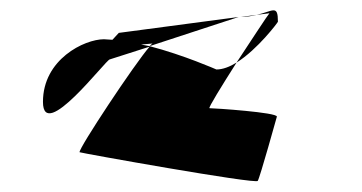

<svg xmlns="http://www.w3.org/2000/svg" viewBox="-20 -658 682 362"><path d="M61 -466C61 -388 180 -546 187 -546L262 -570C234 -538 128 -378 130 -371C130 -370 464 -310 466 -317C470 -323 502 -438 502 -438C504 -446 384 -454 375 -454C372 -454 398 -496 426 -540C413 -532 400 -527 388 -527C388 -527 327 -554 262 -571L430 -626L204 -596L192 -583C186 -583 181 -584 176 -584C139 -584 61 -546 61 -466ZM177 -567C176 -567 176 -566 176 -566C176 -566 177 -567 177 -567ZM246 -574C257 -575 266 -576 268 -576C267 -576 265 -574 262 -571C257 -572 251 -573 246 -574ZM426 -540C466 -565 504 -616 504 -617C504 -650 495 -637 464 -630L488 -633C485 -630 455 -584 426 -540ZM432 -626H434ZM434 -626C445 -626 456 -628 464 -630Z"/></svg>

Font: Ampere
Style: Regular
Weight: 400
Version: Version 1